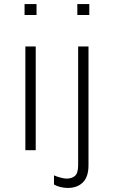

<svg xmlns="http://www.w3.org/2000/svg" viewBox="-20 -740 560 946"><path d="M160 -666H101V-720H160ZM156 -511V0H105V-511ZM420 -666H361V-720H420ZM416 75Q416 131 388.5 158.5Q361 186 314 186Q296 186 277.5 181.5Q259 177 246 169V124Q259 130 278 135Q297 140 308 140Q334 140 349.5 126.5Q365 113 365 73V-511H416Z"/></svg>

Font: Chivo Thin
Style: Regular
Weight: 100
Designer: Hector Gatti
Foundry: Omnibus-Type
Version: Version 1.007